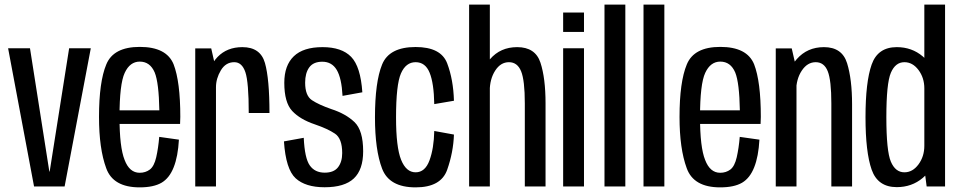

<svg xmlns="http://www.w3.org/2000/svg" viewBox="-20 -805 4137 829"><path d="M127 0H259L372 -596.5H278.5L194.5 -64.5H193L109.5 -596.5H15Z M583 4V-59Q539 -59 518 -114.5Q496 -169 496 -300Q496 -442.5 518.5 -490.5Q541 -539 583.5 -539Q628 -539 648 -492Q666 -447.5 668 -328.5H486.5V-270H757.5Q758.5 -285 758.5 -300.5Q758.5 -452.5 729.5 -527.5Q699 -602.5 583.5 -602.5Q470 -602.5 439 -527Q407.5 -451.5 407.5 -300Q407.5 -163 438.5 -79Q468 4 583 4ZM583 -59V4Q643 4 677.5 -16Q711.5 -36 730 -83Q748.5 -129.5 752.5 -202L667.5 -214Q663.5 -165.5 654.5 -126Q645.5 -87 627 -73Q608.5 -59 583 -59Z M1054 -317H1143.5Q1143.5 -464.5 1124 -533Q1104.5 -601.5 1026.5 -601.5Q960.5 -601.5 919.5 -559.2Q878.5 -517 878.5 -447.5L912.5 -428Q912.5 -466 933.5 -501.2Q954.5 -536.5 991.5 -536.5Q1025 -536.5 1039.5 -493.2Q1054 -450 1054 -317ZM823 0H912.5V-505.5L892 -596H823Z M1381.5 3.5Q1467.5 3.5 1507.8 -34.5Q1548 -72.5 1548 -151.5Q1548 -242.5 1510.2 -278.2Q1472.5 -314 1410.5 -334Q1356 -353 1326.8 -372.5Q1297.5 -392 1297.5 -448Q1297.5 -489.5 1315.2 -514Q1333 -538.5 1371.5 -538.5Q1413 -538.5 1434 -503Q1455 -467.5 1459 -391L1544.5 -406.5Q1537 -517.5 1496.2 -559.5Q1455.5 -601.5 1372.5 -601.5Q1289.5 -601.5 1248.5 -562Q1207.5 -522.5 1207.5 -447.5Q1207.5 -362.5 1241.5 -326Q1275.5 -289.5 1339.5 -268Q1395 -249 1426.2 -228Q1457.5 -207 1457.5 -144Q1457.5 -106 1439.5 -82.8Q1421.5 -59.5 1382 -59.5Q1339.5 -59.5 1317.5 -90.8Q1295.5 -122 1291.5 -210L1206 -194.5Q1214 -74 1256.5 -35.2Q1299 3.5 1381.5 3.5Z M1774.5 4Q1884 4 1910.8 -72Q1937.5 -148 1940 -224L1855 -239.5Q1853.5 -164.5 1834.5 -112.8Q1815.5 -61 1774.5 -61Q1733.5 -61 1711.8 -115.2Q1690 -169.5 1690 -298Q1690 -439.5 1711.2 -488Q1732.5 -536.5 1774.5 -536.5Q1816.5 -536.5 1835 -491Q1853.5 -445.5 1855 -355.5L1940 -370Q1937.5 -461 1910.8 -531.5Q1884 -602 1774.5 -602Q1660.5 -602 1629.8 -526.5Q1599 -451 1599 -298Q1599 -157.5 1629.8 -76.8Q1660.5 4 1774.5 4Z M2005.5 0H2095V-785H2005.5ZM2246 0H2335.5V-359Q2335.5 -467.5 2313.5 -534.5Q2291.5 -601.5 2213 -601.5Q2140.5 -601.5 2095.8 -549.5Q2051 -497.5 2051 -431.5L2094.5 -410.5Q2094.5 -463.5 2118 -500Q2141.5 -536.5 2177.5 -536.5Q2214 -536.5 2230 -497.2Q2246 -458 2246 -358.5Z M2411.5 0H2501.5V-596.5H2411.5ZM2411.5 -751V-667H2501.5V-751Z M2590 0H2680V-785H2590Z M2758.5 0H2848.5V-785H2758.5Z M3089.5 4V-59Q3045.5 -59 3024.5 -114.5Q3002.5 -169 3002.5 -300Q3002.5 -442.5 3025 -490.5Q3047.5 -539 3090 -539Q3134.5 -539 3154.5 -492Q3172.5 -447.5 3174.5 -328.5H2993V-270H3264Q3265 -285 3265 -300.5Q3265 -452.5 3236 -527.5Q3205.5 -602.5 3090 -602.5Q2976.5 -602.5 2945.5 -527Q2914 -451.5 2914 -300Q2914 -163 2945 -79Q2974.5 4 3089.5 4ZM3089.5 -59V4Q3149.5 4 3184 -16Q3218 -36 3236.5 -83Q3255 -129.5 3259 -202L3174 -214Q3170 -165.5 3161 -126Q3152 -87 3133.5 -73Q3115 -59 3089.5 -59Z M3329.5 0H3419V-506.5L3398.5 -596H3329.5ZM3569.5 0H3659V-354.5Q3659 -462.5 3637.5 -532Q3616 -601.5 3537.5 -601.5Q3465.5 -601.5 3420 -549.5Q3374.5 -497.5 3374.5 -431.5L3417.5 -410.5Q3417.5 -463.5 3441.8 -500Q3466 -536.5 3502 -536.5Q3538.5 -536.5 3554 -497.2Q3569.5 -458 3569.5 -358.5Z M3981 0H4060.5V-785H3971V-77ZM3852 3Q3917 3 3964.2 -36.8Q4011.5 -76.5 4011.5 -130.5L3971 -175.5Q3971 -129.5 3945.8 -95.2Q3920.5 -61 3885 -61Q3846 -61 3826.5 -107Q3807 -153 3807 -299Q3807 -445 3826.5 -490.8Q3846 -536.5 3885 -536.5Q3920.5 -536.5 3945.8 -502.8Q3971 -469 3971 -423.5L4011.5 -467Q4011.5 -521.5 3964.2 -561.5Q3917 -601.5 3852 -601.5Q3770 -601.5 3743.5 -526.2Q3717 -451 3717 -299Q3717 -148 3743.5 -72.5Q3770 3 3852 3Z"/></svg>

Font: Anybody Condensed
Style: Regular
Weight: 400
Width: 3
Designer: Tyler Finck
Foundry: Etcetera Type Company
Version: Version 1.113;gftools[0.9.25]